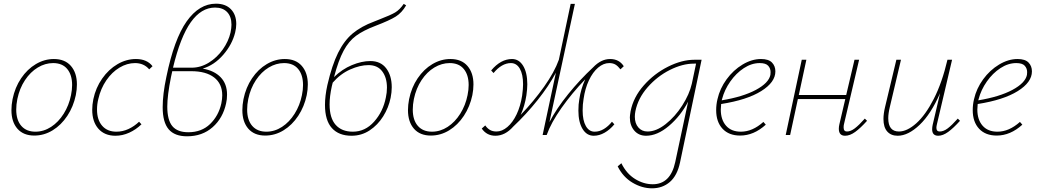

<svg xmlns="http://www.w3.org/2000/svg" viewBox="-20 -732 5629 1041"><path d="M42 -135Q42 -163 48 -194Q61 -258 94.5 -307.5Q128 -357 174.5 -384.5Q221 -412 272 -412Q332 -412 364.5 -374.5Q397 -337 397 -274Q397 -246 391 -216Q378 -154 345 -104Q312 -54 265.5 -25.5Q219 3 166 3Q107 3 74.5 -34Q42 -71 42 -135ZM365 -216Q371 -245 371 -271Q371 -326 344.5 -358Q318 -390 268 -390Q225 -390 185 -366Q145 -342 115.5 -297.5Q86 -253 74 -195Q68 -165 68 -138Q68 -81 95.5 -49.5Q123 -18 172 -18Q217 -18 257 -44Q297 -70 325.5 -115.5Q354 -161 365 -216Z M712 -390Q669 -390 628 -365.5Q587 -341 556.5 -296.5Q526 -252 513 -195Q506 -167 506 -138Q506 -82 534 -50Q562 -18 611 -18Q645 -18 676.5 -32.5Q708 -47 734 -72L747 -58Q717 -29 680.5 -12.5Q644 4 606 4Q547 4 513.5 -34Q480 -72 480 -137Q480 -164 486 -194Q499 -256 534 -306Q569 -356 617 -384Q665 -412 717 -412Q777 -412 807 -373L789 -356Q760 -390 712 -390Z M1079 -360Q1142 -349 1176.5 -313Q1211 -277 1211 -219Q1211 -193 1206 -172Q1189 -92 1133 -42.5Q1077 7 994 7Q927 7 894.5 -31Q862 -69 862 -151Q862 -221 882 -315Q924 -520 992 -616Q1060 -712 1151 -712Q1203 -712 1232 -682Q1261 -652 1261 -602Q1261 -580 1255 -556Q1239 -491 1190.5 -435Q1142 -379 1079 -360ZM1230 -556Q1235 -581 1235 -598Q1235 -642 1211.5 -666.5Q1188 -691 1146 -691Q1071 -691 1014.5 -611.5Q958 -532 918 -365H1019Q1068 -365 1112.5 -392.5Q1157 -420 1188 -464Q1219 -508 1230 -556ZM1185 -215Q1185 -278 1141 -312Q1097 -346 1017 -346H914L907 -314Q887 -214 887 -154Q887 -81 914.5 -48Q942 -15 1001 -15Q1073 -15 1119 -59.5Q1165 -104 1180 -171Q1185 -196 1185 -215Z M1294 -135Q1294 -163 1300 -194Q1313 -258 1346.5 -307.5Q1380 -357 1426.5 -384.5Q1473 -412 1524 -412Q1584 -412 1616.5 -374.5Q1649 -337 1649 -274Q1649 -246 1643 -216Q1630 -154 1597 -104Q1564 -54 1517.5 -25.5Q1471 3 1418 3Q1359 3 1326.5 -34Q1294 -71 1294 -135ZM1617 -216Q1623 -245 1623 -271Q1623 -326 1596.5 -358Q1570 -390 1520 -390Q1477 -390 1437 -366Q1397 -342 1367.5 -297.5Q1338 -253 1326 -195Q1320 -165 1320 -138Q1320 -81 1347.5 -49.5Q1375 -18 1424 -18Q1469 -18 1509 -44Q1549 -70 1577.5 -115.5Q1606 -161 1617 -216Z M1791 -314Q1835 -357 1888 -379Q1941 -401 1988 -401Q2044 -401 2074 -361.5Q2104 -322 2104 -259Q2104 -232 2098 -202Q2087 -148 2057.5 -101Q2028 -54 1984 -25Q1940 4 1886 4Q1817 4 1779.5 -37.5Q1742 -79 1742 -163Q1742 -212 1755 -271Q1780 -379 1813 -445.5Q1846 -512 1892 -550.5Q1938 -589 2008 -615L2038 -627Q2098 -650 2122.5 -664.5Q2147 -679 2169 -711L2182 -703Q2159 -663 2125.5 -642Q2092 -621 2016 -592Q1950 -567 1910.5 -538Q1871 -509 1843 -457Q1815 -405 1791 -314ZM1784 -284 1779 -264Q1767 -209 1767 -166Q1767 -92 1800 -55Q1833 -18 1893 -18Q1960 -18 2008.5 -72.5Q2057 -127 2072 -203Q2078 -230 2078 -257Q2078 -311 2052.5 -345Q2027 -379 1978 -379Q1932 -379 1879 -355.5Q1826 -332 1784 -284Z M2192 -135Q2192 -163 2198 -194Q2211 -258 2244.5 -307.5Q2278 -357 2324.5 -384.5Q2371 -412 2422 -412Q2482 -412 2514.5 -374.5Q2547 -337 2547 -274Q2547 -246 2541 -216Q2528 -154 2495 -104Q2462 -54 2415.5 -25.5Q2369 3 2316 3Q2257 3 2224.5 -34Q2192 -71 2192 -135ZM2515 -216Q2521 -245 2521 -271Q2521 -326 2494.5 -358Q2468 -390 2418 -390Q2375 -390 2335 -366Q2295 -342 2265.5 -297.5Q2236 -253 2224 -195Q2218 -165 2218 -138Q2218 -81 2245.5 -49.5Q2273 -18 2322 -18Q2367 -18 2407 -44Q2447 -70 2475.5 -115.5Q2504 -161 2515 -216Z M3362 -373 3344 -356Q3331 -373 3317.5 -381.5Q3304 -390 3283 -390Q3252 -390 3223 -365.5Q3194 -341 3173 -296.5Q3152 -252 3144 -195Q3139 -166 3139 -133Q3139 -79 3156.5 -48.5Q3174 -18 3204 -18Q3230 -18 3254 -32.5Q3278 -47 3298 -72L3311 -58Q3287 -29 3258 -12.5Q3229 4 3199 4Q3161 4 3138.5 -33Q3116 -70 3116 -132Q3116 -167 3121 -194Q3129 -249 3153 -302Q3081 -227 3024.5 -147Q2968 -67 2944 0H2922L2994 -338Q2956 -266 2894.5 -189Q2833 -112 2763 -46Q2719 4 2666 4Q2619 4 2592 -35L2611 -52Q2622 -36 2636.5 -27.5Q2651 -19 2672 -19Q2702 -19 2731 -43.5Q2760 -68 2781 -112Q2802 -156 2811 -214Q2816 -251 2816 -275Q2816 -329 2798.5 -359.5Q2781 -390 2750 -390Q2725 -390 2701 -376Q2677 -362 2656 -336L2643 -350Q2695 -412 2756 -412Q2794 -412 2816.5 -375Q2839 -338 2839 -275Q2839 -250 2834 -215Q2825 -157 2803 -109Q2874 -183 2930 -262Q2986 -341 3010 -408L3074 -711H3097L2959 -70Q2997 -143 3060.5 -221.5Q3124 -300 3196 -367Q3239 -412 3288 -412Q3337 -412 3362 -373Z M3784 -408 3667 149Q3652 220 3612 254.5Q3572 289 3515 289Q3461 289 3409.5 258.5Q3358 228 3329 170L3349 153Q3377 210 3423.5 238.5Q3470 267 3519 267Q3615 267 3641 147L3711 -181Q3670 -103 3607 -49.5Q3544 4 3483 4Q3443 4 3419 -24Q3395 -52 3395 -95Q3395 -105 3399 -129Q3414 -205 3470.5 -269Q3527 -333 3602 -370.5Q3677 -408 3745 -408ZM3731 -278 3754 -387H3742Q3680 -387 3611.5 -352.5Q3543 -318 3491 -258.5Q3439 -199 3425 -129Q3422 -114 3422 -99Q3422 -63 3441 -41Q3460 -19 3491 -19Q3538 -19 3589 -59Q3640 -99 3679 -160Q3718 -221 3731 -278Z M4184 -345Q4184 -286 4107 -238Q4030 -190 3890 -168Q3888 -148 3888 -138Q3888 -83 3916.5 -50.5Q3945 -18 3997 -18Q4060 -18 4119 -71L4132 -56Q4067 3 3993 3Q3932 3 3897.5 -34Q3863 -71 3863 -135Q3863 -165 3870 -194Q3883 -252 3919.5 -302Q3956 -352 4006 -382Q4056 -412 4106 -412Q4147 -412 4165.5 -393Q4184 -374 4184 -345ZM4158 -341Q4158 -361 4145 -375.5Q4132 -390 4099 -390Q4055 -390 4013 -362.5Q3971 -335 3939.5 -290Q3908 -245 3895 -195L3893 -188Q4008 -207 4078 -244.5Q4148 -282 4157 -326Q4158 -330 4158 -341Z M4681 -77Q4645 -37 4616.5 -16.5Q4588 4 4562 4Q4528 4 4528 -34Q4528 -45 4531 -58L4563 -195H4306L4264 0H4240L4327 -408H4352L4311 -217H4568L4613 -408H4638L4556 -59Q4554 -52 4554 -41Q4554 -19 4572 -19Q4592 -19 4614.5 -36Q4637 -53 4669 -89Z M5185 -77Q5149 -37 5120.5 -16.5Q5092 4 5067 4Q5034 4 5034 -31Q5034 -43 5037 -56L5077 -227Q5028 -114 4966 -55Q4904 4 4847 4Q4811 4 4790.5 -19Q4770 -42 4770 -87Q4770 -116 4779 -153L4840 -408H4865L4805 -154Q4796 -117 4796 -91Q4796 -19 4854 -19Q4898 -19 4948 -63.5Q4998 -108 5043 -196Q5088 -284 5117 -408H5142L5060 -59Q5057 -47 5057 -39Q5057 -19 5075 -19Q5096 -19 5118.5 -36Q5141 -53 5173 -89Z M5575 -345Q5575 -286 5498 -238Q5421 -190 5281 -168Q5279 -148 5279 -138Q5279 -83 5307.5 -50.5Q5336 -18 5388 -18Q5451 -18 5510 -71L5523 -56Q5458 3 5384 3Q5323 3 5288.5 -34Q5254 -71 5254 -135Q5254 -165 5261 -194Q5274 -252 5310.5 -302Q5347 -352 5397 -382Q5447 -412 5497 -412Q5538 -412 5556.5 -393Q5575 -374 5575 -345ZM5549 -341Q5549 -361 5536 -375.5Q5523 -390 5490 -390Q5446 -390 5404 -362.5Q5362 -335 5330.5 -290Q5299 -245 5286 -195L5284 -188Q5399 -207 5469 -244.5Q5539 -282 5548 -326Q5549 -330 5549 -341Z"/></svg>

Font: Ysabeau Infant Extralight
Style: Italic
Weight: 200
Italic angle: -12°
Designer: Christian Thalmann (Catharsis Fonts)
Version: Version 0.003